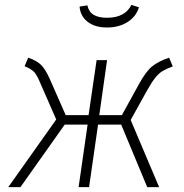

<svg xmlns="http://www.w3.org/2000/svg" viewBox="-20 -769 758 789"><path d="M690 -496Q663 -486 648 -477Q633 -468 618 -449.5Q603 -431 583 -395L517 -276L634 0H585L478 -257H383L346 0H303L340 -257H246L64 0H14L211 -278L148 -422Q132 -461 120 -473.5Q108 -486 81 -497L96 -532Q131 -520 148.5 -502.5Q166 -485 183 -448L250 -296H344L377 -522H420L388 -296H481L552 -425Q580 -476 605.5 -496.5Q631 -517 675 -532ZM307 -742 339 -747Q345 -720 365 -708Q385 -696 420 -696Q494 -696 520 -749L551 -739Q539 -700 503.5 -678Q468 -656 420 -656Q370 -656 340 -679.5Q310 -703 307 -742Z"/></svg>

Font: Fira Sans ExtraLight
Style: Italic
Weight: 275
Italic angle: -8°
Designer: Carrois Corporate & Edenspiekermann AG
Foundry: Carrois Corporate GbR & Edenspiekermann AG
Version: Version 4.203